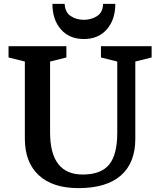

<svg xmlns="http://www.w3.org/2000/svg" viewBox="-20 -958 824 989"><path d="M584 -274V-641L500 -662V-720H761V-662L677 -641V-243Q677 -119 602.5 -54Q528 11 384 11Q251 11 179.5 -55.5Q108 -122 108 -244V-641L24 -662V-720H322V-662L238 -641V-276Q238 -59 406 -59Q500 -59 542 -110Q584 -161 584 -274ZM574 -938H511Q510 -895 480.5 -875.5Q451 -856 412 -856Q373 -856 344 -875.5Q315 -895 313 -938H250Q250 -857 293.5 -807Q337 -757 412 -757Q487 -757 530.5 -807Q574 -857 574 -938Z"/></svg>

Font: Domine
Style: Bold
Weight: 700
Designer: Pablo Impallari, Rodrigo Fuenzalida, Brenda Gallo
Foundry: Pablo Impallari, Rodrigo Fuenzalida, Brenda Gallo
Version: Version 2.000